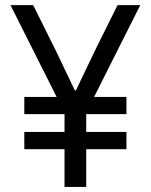

<svg xmlns="http://www.w3.org/2000/svg" viewBox="-20 -740 597 760"><path d="M235.4 -149.4H76.2V-217.8H235.4V-288.1H76.2V-356.4H204.1L21.5 -719.7H111.3L201.2 -539.1L276.4 -381.8H280.3L355.5 -539.1L445.3 -719.7H535.2L352.5 -356.4H480.5V-288.1H321.3V-217.8H480.5V-149.4H321.3V0H235.4Z"/></svg>

Font: Reddit Sans Chocolate
Style: Regular
Weight: 400
Designer: Stephen Hutchings
Foundry: Reddit
Version: Version 1.013